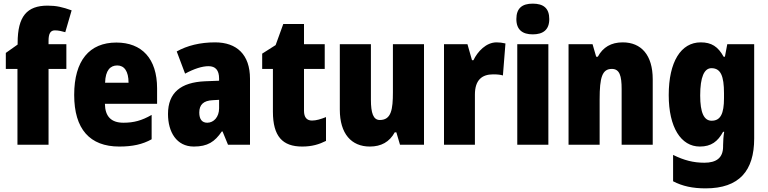

<svg xmlns="http://www.w3.org/2000/svg" viewBox="-20 -796 4223 1056"><path d="M345 -417V-553H247V-572C247 -612 258 -629 282 -629C302 -629 321 -624 339 -619L374 -739C324 -757 290 -765 242 -765C128 -765 77 -706 77 -560V-551L12 -505V-417H76V0H247V-417Z M620 -562C472 -562 388 -463 388 -274C388 -86 474 10 636 10C709 10 764 -2 814 -30V-164C760 -133 716 -121 659 -121C591 -121 558 -156 557 -225H844V-310C844 -474 760 -562 620 -562ZM625 -436C663 -436 687 -405 687 -341H558C560 -410 587 -436 625 -436Z M1163 -563C1080 -563 1009 -545 952 -513L998 -391C1048 -418 1092 -432 1127 -432C1165 -432 1185 -410 1185 -364V-352L1107 -349C975 -343 904 -287 904 -169C904 -70 951 10 1046 10C1122 10 1161 -16 1200 -73H1204L1234 0H1355V-363C1355 -496 1282 -563 1163 -563ZM1151 -245 1185 -247V-200C1185 -153 1156 -121 1120 -121C1092 -121 1076 -139 1076 -177C1076 -220 1099 -243 1151 -245Z M1696 -133C1667 -133 1652 -151 1652 -187V-417H1766V-553H1652V-664H1538L1496 -548L1422 -501V-417H1481V-182C1481 -46 1534 10 1642 10C1696 10 1735 -2 1773 -21V-152C1745 -141 1720 -133 1696 -133Z M2312 -553H2141V-289C2141 -194 2132 -136 2069 -136C2033 -136 2020 -174 2020 -248V-553H1849V-193C1849 -60 1913 10 2014 10C2076 10 2122 -15 2151 -68H2160L2180 0H2312Z M2711 -563C2654 -563 2607 -513 2584 -465H2576L2551 -553H2422V0H2592V-276C2592 -357 2632 -387 2692 -387C2717 -387 2733 -385 2746 -381L2760 -557C2743 -561 2727 -563 2711 -563Z M2910 -776C2852 -776 2820 -751 2820 -691C2820 -632 2854 -607 2910 -607C2967 -607 3001 -632 3001 -691C3001 -751 2969 -776 2910 -776ZM2996 -553H2825V0H2996Z M3405 -563C3341 -563 3296 -536 3268 -484H3259L3239 -553H3107V0H3278V-250C3278 -370 3292 -417 3345 -417C3388 -417 3399 -379 3399 -306V0H3570V-360C3570 -493 3507 -563 3405 -563Z M3834 -563C3725 -563 3658 -456 3658 -273C3658 -96 3725 10 3829 10C3892 10 3928 -18 3957 -71H3963C3959 -49 3957 -17 3957 3V10C3957 73 3919 99 3854 99C3794 99 3743 86 3682 56V201C3734 228 3789 240 3861 240C4046 240 4128 143 4128 -34V-553H3980L3967 -484H3960C3929 -540 3893 -563 3834 -563ZM3893 -421C3944 -421 3962 -378 3962 -283V-256C3962 -171 3943 -132 3894 -132C3852 -132 3831 -176 3831 -271C3831 -372 3853 -421 3893 -421Z"/></svg>

Font: Noto Sans Sinhala Condensed Black
Style: Regular
Weight: 900
Width: 3
Designer: Jelle Bosma - Monotype Design Team
Foundry: Monotype Imaging Inc.
Version: Version 2.006